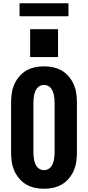

<svg xmlns="http://www.w3.org/2000/svg" viewBox="-20 -1150 540 1178"><path d="M250 8Q221 8 193 2Q165 -4 140.5 -18.5Q116 -33 97.5 -55Q79 -77 67.5 -103.5Q56 -130 52 -158Q48 -186 48 -215V-520Q48 -549 52 -577Q56 -605 67.5 -631.5Q79 -658 97.5 -680Q116 -702 140.5 -716.5Q165 -731 193 -737Q221 -743 250 -743Q279 -743 307 -737Q335 -731 359.5 -716.5Q384 -702 402.5 -680Q421 -658 432.5 -631.5Q444 -605 448 -577Q452 -549 452 -520V-215Q452 -186 448 -158Q444 -130 432.5 -103.5Q421 -77 402.5 -55Q384 -33 359.5 -18.5Q335 -4 307 2Q279 8 250 8ZM250 -106Q262 -106 273 -111Q284 -116 291.5 -125Q299 -134 303.5 -145Q308 -156 310.5 -168Q313 -180 314 -191.5Q315 -203 315 -215V-520Q315 -532 314 -543.5Q313 -555 310.5 -567Q308 -579 303.5 -590Q299 -601 291.5 -610Q284 -619 273 -624Q262 -629 250 -629Q238 -629 227 -624Q216 -619 208.5 -610Q201 -601 196.5 -590Q192 -579 189.5 -567Q187 -555 186 -543.5Q185 -532 185 -520V-215Q185 -203 186 -191.5Q187 -180 189.5 -168Q192 -156 196.5 -145Q201 -134 208.5 -125Q216 -116 227 -111Q238 -106 250 -106ZM165 -800V-971H336V-800ZM100 -1050V-1130H400V-1050Z"/></svg>

Font: Iosevka SS04 Heavy
Style: Regular
Weight: 900
Monospace: yes
Designer: Belleve Invis
Foundry: Belleve Invis
Version: Version 19.0.0; ttfautohint (v1.8.4)